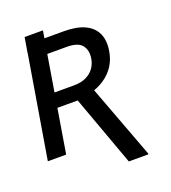

<svg xmlns="http://www.w3.org/2000/svg" viewBox="-166 -900 1069 1197"><g transform="rotate(-20 368.5 -301.5)"><path d="M119.6 -678.7 136.2 -777.3H257.8L241.2 -678.7ZM128.4 -727.5H379.4Q462.9 -727.5 516.4 -702.4Q569.8 -677.2 591.6 -629.2Q613.3 -581.1 601.1 -511.7Q592.3 -459.5 565.7 -419.2Q539.1 -378.9 498.3 -351.3Q457.5 -323.7 405.3 -309.1L367.2 -292.5H144.5L159.7 -388.7H322.8Q369.1 -388.7 402.6 -404.5Q436 -420.4 455.6 -447.5Q475.1 -474.6 480.5 -508.3Q489.3 -563 462.6 -596.4Q436 -629.9 362.3 -629.9H232.9L128.9 0H7.3ZM481.4 173.8 301.3 -321.8H428.2L611.8 168.5L610.8 173.8Z"/></g></svg>

Font: Inter Medium
Style: Italic
Weight: 500
Italic angle: -9.3988°
Designer: Rasmus Andersson
Foundry: rsms
Version: Version 4.001;git-66647c0bb